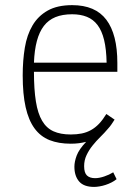

<svg xmlns="http://www.w3.org/2000/svg" viewBox="-20 -547 538 751"><path d="M439 -266.1H112.8Q112.8 -197.3 120.4 -150.1Q127.9 -103 144.8 -74.5Q161.6 -45.9 189.2 -33.4Q216.8 -21 256.8 -21Q280.3 -21 299.6 -24.9Q318.8 -28.8 335.7 -38.1Q352.5 -47.4 367.2 -62.7Q381.8 -78.1 396 -101.1L428.2 -79.1Q421.9 -69.3 415.8 -60.3Q409.7 -51.3 401.9 -43Q388.7 -27.3 372.6 -11.5Q356.4 4.4 342.3 22Q328.1 39.6 318.6 59.6Q309.1 79.6 309.1 103Q309.1 128.9 320.1 139.4Q331.1 149.9 352.1 149.9Q367.7 149.9 387.5 143.3Q407.2 136.7 422.9 127L436 153.8Q427.2 161.1 416 166.7Q404.8 172.4 392.8 176.3Q380.9 180.2 369.1 182.1Q357.4 184.1 348.1 184.1Q307.6 184.1 289.3 162.6Q271 141.1 271 105Q271 85.4 280 61.3Q289.1 37.1 316.9 7.8Q303.2 11.2 288.6 13.2Q273.9 15.1 256.8 15.1Q209 15.1 173.6 1Q138.2 -13.2 115 -44.9Q91.8 -76.7 80.3 -127.7Q68.8 -178.7 68.8 -252Q68.8 -310.1 77.1 -360.4Q85.4 -410.6 107.2 -447.5Q128.9 -484.4 166.5 -505.6Q204.1 -526.9 262.2 -526.9Q353 -526.9 396 -469.7Q439 -412.6 439 -300.8ZM397 -301.8Q396 -354.5 387.2 -390.6Q378.4 -426.8 361.6 -449Q344.7 -471.2 319.8 -481.2Q294.9 -491.2 262.2 -491.2Q224.1 -491.2 196.8 -480Q169.4 -468.8 151.6 -445.6Q133.8 -422.4 124.3 -386.7Q114.7 -351.1 112.8 -301.8Z"/></svg>

Font: Clear Sans Thin
Style: Regular
Weight: 250
Foundry: Intel Corporation
Version: Version 1.00